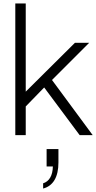

<svg xmlns="http://www.w3.org/2000/svg" viewBox="-20 -777 554 1104"><path d="M68 -757H128V-250L411 -531H493L279 -317L513 0H438L234 -274L128 -165V0H68ZM284 180H248V80H316V157Q316 220 293.5 258Q271 296 228 307V277Q254 269 268.5 244.5Q283 220 284 180Z"/></svg>

Font: BLUETTI 2.0 Extralight
Style: Roman
Weight: 200
Designer: Stijn de Vries
Foundry: tokotype
Version: Version 2.005;October 31, 2023;FontCreator 14.0.0.2814 64-bi